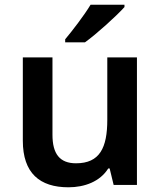

<svg xmlns="http://www.w3.org/2000/svg" viewBox="-20 -786 682 816"><path d="M509 -756V-766H365C338 -721 288 -656 257 -619V-606H341C390 -641 476 -719 509 -756ZM562 -542H436V-277C436 -158 404 -92 303 -92C234 -92 203 -132 203 -213V-542H77V-188C77 -50 149 10 271 10C339 10 405 -14 440 -70H446L463 0H562Z"/></svg>

Font: Noto Sans Bengali UI SemiBold
Style: Regular
Weight: 600
Designer: Jelle Bosma - Monotype Design Team
Foundry: Monotype Imaging Inc.
Version: Version 2.003